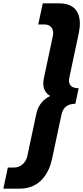

<svg xmlns="http://www.w3.org/2000/svg" viewBox="-27 -880 502 1160"><path d="M448.3 -347C405.3 -347 382.3 -366 392.1 -412L448.8 -679C466.5 -762 456.3 -860 328.3 -860H231.3L204.1 -732H244.1C279.1 -732 301.1 -704 292.6 -664L238 -407C225.9 -350 246.1 -318 276.3 -300C238.4 -282 204.4 -249 192.5 -193L137.9 64C129.4 104 95.4 132 60.4 132H20.4L-6.8 260H90.2C218.2 260 270.1 162 287.7 79L344.5 -188C354.2 -234 385.3 -253 428.3 -253Z"/></svg>

Font: Hussar Nova
Style: 76
Weight: 700
Foundry: Cannot Into Space Fonts
Version: Version 0.99